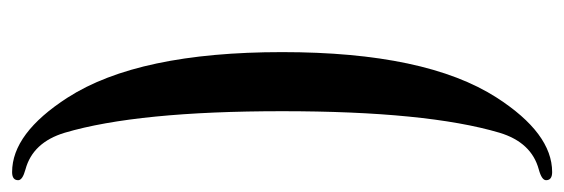

<svg xmlns="http://www.w3.org/2000/svg" viewBox="-332 -415 946 322"><g transform="rotate(90 141.0 -254.0)"><path d="M143.6 -613.8Q203.6 -707 268.6 -707Q282.2 -707 282.2 -696.8Q282.2 -689.5 264.2 -684.6Q218.8 -672.4 202.6 -618.7Q166.5 -496.6 166.5 -254.2Q166.5 -11.7 202.6 110.4Q218.8 164.1 264.2 176.3Q282.2 181.2 282.2 188.5Q282.2 198.7 268.6 198.7Q203.6 198.7 143.6 105.5Q67.4 -13.2 67.4 -254.2Q67.4 -495.1 143.6 -613.8Z"/></g></svg>

Font: UnifrakturMaguntia18
Style: Book
Weight: 400
Designer: j. 'mach' wust, Gerrit Ansmann, Georg Duffner, based on a font by Peter Wiegel, original typeface by Carl Albert Fahrenw
Version: Version 2017-03-19